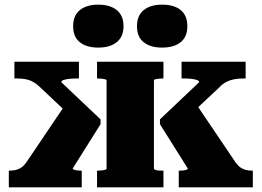

<svg xmlns="http://www.w3.org/2000/svg" viewBox="-20 -807 1127 827"><path d="M512 -694Q512 -649 483 -625.5Q454 -602 403 -602Q353 -602 324 -625Q295 -648 295 -694Q295 -740 324 -763.5Q353 -787 403 -787Q454 -787 483 -763.5Q512 -740 512 -694ZM787 -694Q787 -649 758.5 -625.5Q730 -602 678 -602Q628 -602 599 -625Q570 -648 570 -694Q570 -740 599 -763.5Q628 -787 678 -787Q730 -787 758.5 -763.5Q787 -740 787 -694ZM1069 0H750V-72H754Q763 -72 770.5 -73Q778 -74 783.5 -76Q789 -78 789 -81L669 -272V-293L838 -453Q838 -459 828 -462.5Q818 -466 803 -467.5Q788 -469 773 -469H762V-541H1038V-469H1027Q1006 -469 988 -465.5Q970 -462 954.5 -454Q939 -446 925 -431L762 -278L814 -375L995 -107Q1005 -93 1016 -85.5Q1027 -78 1039.5 -75Q1052 -72 1066 -72H1069ZM18 0V-72H21Q35 -72 48 -75Q61 -78 72 -85.5Q83 -93 93 -107L274 -375L315 -278L153 -431Q139 -445 124 -453.5Q109 -462 92 -465.5Q75 -469 53 -469H42V-541H320V-469H308Q295 -469 279.5 -467.5Q264 -466 254 -462.5Q244 -459 244 -453L413 -293V-272L293 -81Q293 -79 298.5 -76.5Q304 -74 312 -73Q320 -72 328 -72H332V0ZM398 -469V-541H684V-469H680Q672 -469 663.5 -468Q655 -467 649 -465.5Q643 -464 643 -461V-81Q643 -78 649 -75.5Q655 -73 663.5 -72.5Q672 -72 680 -72H684V0H398V-72H402Q410 -72 418.5 -73Q427 -74 433 -76Q439 -78 439 -80V-460Q439 -464 433 -465.5Q427 -467 418.5 -468Q410 -469 402 -469Z"/></svg>

Font: Roboto Serif ExtraBold
Style: Regular
Weight: 800
Designer: Greg Gazdowicz
Foundry: Commercial Type
Version: Version 1.008